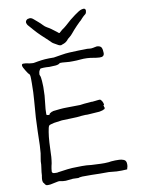

<svg xmlns="http://www.w3.org/2000/svg" viewBox="-96 -954 749 1019"><g transform="rotate(-10 278.5 -444.5)"><path d="M450.2 -7.8Q444.3 -7.8 408.2 -11.7Q405.3 -11.7 359.4 -11.7Q329.1 -11.7 316.4 -12.7Q315.4 -12.7 290 -12.7Q265.6 -12.7 265.6 -12.7Q249 -11.7 244.1 -8.8Q229.5 -8.8 214.8 -9.8Q212.9 -9.8 175.8 -5.9Q156.2 -5.9 147.5 -8.8Q138.7 -11.7 115.2 -5.4Q91.8 1 74.2 0Q66.4 0 59.6 -12.7Q56.6 -16.6 54.7 -18.6Q53.7 -19.5 53.7 -23.4Q52.7 -25.4 52.7 -28.3V-38.1L53.7 -43.9V-46.9Q54.7 -50.8 55.2 -53.7Q55.7 -56.6 55.7 -59.6Q55.7 -69.3 59.6 -95.7Q62.5 -112.3 62.5 -130.9Q63.5 -141.6 65.9 -152.3Q68.4 -163.1 69.3 -172.9Q72.3 -205.1 72.3 -215.8Q73.2 -253.9 74.2 -291Q75.2 -328.1 77.1 -363.3Q80.1 -409.2 84 -453.6Q87.9 -498 87.9 -544.9Q87.9 -558.6 87.9 -569.3Q87.9 -585.9 85.9 -591.8Q85 -595.7 77.1 -602.5Q75.2 -604.5 66.4 -619.1Q60.5 -627.9 56.6 -636.2Q52.7 -644.5 52.7 -648.4Q52.7 -658.2 62.5 -657.2Q73.2 -657.2 83.5 -654.8Q93.8 -652.3 107.4 -651.4Q115.2 -650.4 123 -652.3Q130.9 -654.3 139.6 -655.3Q148.4 -657.2 159.2 -658.2Q169.9 -659.2 178.7 -660.2Q189.5 -661.1 200.2 -661.1Q222.7 -661.1 226.6 -661.1Q233.4 -662.1 269.5 -668Q292 -671.9 312.5 -672.9Q337.9 -673.8 360.8 -674.8Q383.8 -675.8 409.2 -675.8Q417 -674.8 425.3 -674.3Q433.6 -673.8 441.4 -675.8H443.4L445.3 -676.8H447.3Q448.2 -677.7 449.2 -677.7Q450.2 -676.8 451.2 -677.7Q452.1 -677.7 453.6 -678.2Q455.1 -678.7 457 -678.7Q458 -679.7 460.9 -679.7Q481.4 -678.7 486.3 -667.5Q491.2 -656.2 491.2 -638.7Q491.2 -617.2 464.8 -619.1Q448.2 -620.1 433.1 -623Q418 -626 399.4 -627Q380.9 -627.9 362.3 -626Q343.8 -624 322.3 -624Q313.5 -624 304.7 -624Q299.8 -624 291 -625Q282.2 -626 266.6 -627H263.7H255.9H252.9Q245.1 -619.1 228 -617.7Q210.9 -616.2 194.3 -616.2Q186.5 -617.2 178.2 -617.2Q169.9 -617.2 163.1 -617.2Q153.3 -616.2 150.4 -616.2Q147.5 -617.2 144.5 -613.3Q138.7 -604.5 137.7 -600.6Q135.7 -591.8 135.7 -584V-583L136.7 -582Q136.7 -581.1 137.7 -579.1Q139.6 -576.2 141.1 -567.4Q142.6 -558.6 143.1 -548.8Q143.6 -539.1 144 -529.8Q144.5 -520.5 144.5 -516.6Q144.5 -492.2 143.1 -471.2Q141.6 -450.2 138.7 -427.7Q136.7 -413.1 135.7 -399.4Q134.8 -385.7 134.8 -372.1Q135.7 -367.2 137.2 -366.7Q138.7 -366.2 141.6 -366.2L150.4 -365.2L153.3 -371.1Q154.3 -373 160.2 -376Q163.1 -377 167 -379.9H169.9L173.8 -381.8Q190.4 -383.8 209.5 -385.7Q228.5 -387.7 248 -387.7Q267.6 -388.7 285.6 -388.2Q303.7 -387.7 320.3 -388.7Q324.2 -389.6 342.3 -391.6Q360.4 -393.6 377.9 -394.5Q380.9 -395.5 386.7 -394.5L405.3 -396.5Q406.2 -396.5 407.2 -396.5L412.1 -397.5Q413.1 -397.5 414.1 -397.5Q418.9 -398.4 423.3 -398.4Q427.7 -398.4 428.7 -398.4H429.7Q436.5 -393.6 440.9 -384.8Q445.3 -376 445.3 -368.2V-367.2L441.4 -365.2L443.4 -360.4V-356.4H445.3V-348.6Q445.3 -345.7 441.4 -343.8Q440.4 -343.8 438.5 -343.3Q436.5 -342.8 434.6 -340.8Q433.6 -339.8 423.8 -337.9Q418.9 -336.9 414.1 -335.9Q413.1 -335.9 385.7 -334Q374 -333 371.1 -333Q363.3 -333 356 -332Q348.6 -331.1 338.9 -332Q327.1 -332 316.4 -330.6Q305.7 -329.1 293 -328.1Q279.3 -327.1 257.8 -326.7Q236.3 -326.2 210.9 -325.2Q202.1 -324.2 168 -319.3Q144.5 -314.5 139.6 -309.6Q134.8 -302.7 130.9 -276.4Q127 -252.9 125 -221.7Q123 -192.4 122.6 -166.5Q122.1 -140.6 120.1 -127.9Q119.1 -117.2 117.7 -110.4Q116.2 -103.5 114.3 -95.7Q113.3 -88.9 111.8 -81.5Q110.4 -74.2 110.4 -66.4Q110.4 -61.5 114.3 -59.6Q116.2 -56.6 124 -56.6Q128.9 -56.6 133.8 -56.2Q138.7 -55.7 144.5 -57.6Q145.5 -57.6 195.3 -64.5Q219.7 -67.4 248 -67.4Q273.4 -68.4 297.9 -67.4Q304.7 -66.4 323.2 -64.9Q341.8 -63.5 374 -62.5Q394.5 -61.5 418 -63.5L429.7 -65.4Q453.1 -67.4 473.6 -66.4Q485.4 -66.4 498.5 -61Q511.7 -55.7 511.7 -36.1Q511.7 -25.4 509.8 -19.5Q508.8 -16.6 507.8 -15.6Q507.8 -13.7 507.8 -10.7Q507.8 -7.8 505.9 -9.8V-8.8Q477.5 -6.8 450.2 -7.8ZM376 -805.7Q356.4 -785.2 343.8 -769.5Q335.9 -759.8 328.1 -753.9Q321.3 -749 317.4 -745.1Q313.5 -739.3 306.6 -733.4Q299.8 -727.5 292 -724.6Q285.2 -721.7 281.2 -720.7Q276.4 -717.8 272.5 -718.8Q269.5 -718.8 262.7 -721.7Q256.8 -725.6 249 -729.5Q241.2 -733.4 235.4 -737.3Q229.5 -741.2 224.6 -747.1Q219.7 -752 206.1 -764.6Q191.4 -777.3 177.7 -791Q163.1 -804.7 141.6 -829.1L140.6 -831.1H139.6V-832L136.7 -835Q128.9 -843.8 123 -850.6Q115.2 -858.4 113.3 -870.1Q113.3 -876 117.2 -880.9Q121.1 -884.8 125 -886.7Q127.9 -887.7 130.9 -887.7Q134.8 -888.7 136.7 -888.7Q146.5 -888.7 157.2 -878.9Q167 -870.1 177.7 -861.3Q190.4 -850.6 199.2 -840.8Q208 -831.1 218.8 -825.2Q231.4 -818.4 239.3 -812.5L254.9 -800.8Q262.7 -794.9 267.6 -791Q272.5 -788.1 275.4 -784.2Q276.4 -784.2 279.3 -784.2Q283.2 -787.1 295.9 -798.8Q305.7 -804.7 319.3 -816.4Q350.6 -845.7 377 -864.3Q403.3 -883.8 415 -886.7L424.8 -888.7Q429.7 -888.7 432.6 -887.7V-886.7Q439.5 -882.8 436.5 -871.1Q435.5 -860.4 426.8 -855.5Q423.8 -853.5 419.9 -849.6Q415 -844.7 411.1 -840.8Q406.2 -835.9 401.4 -830.1Q396.5 -826.2 394.5 -824.2Q391.6 -821.3 376 -805.7Z"/></g></svg>

Font: ToneOZ-Zhuyin-Tsuipita-TC
Style: Regular
Weight: 400
Designer: ÂÆ£ÂøóÂáåJeffrey Xuan(jeffreyx@gmail.com, ToneOZ.com) ÈòøÂù§(cjkFonts)
Foundry: ToneOZ
Version: Version 0.240710